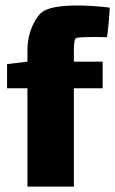

<svg xmlns="http://www.w3.org/2000/svg" viewBox="-20 -687 424 707"><path d="M252 -503C252 -520 253 -540 259 -546C266 -552 341 -551 374 -550C378 -573 384 -641 384 -659C303 -669 174 -675 133 -641C119 -630 81 -580 81 -501V-460L6 -451V-362H81V0H252V-362H358V-460H252Z"/></svg>

Font: FilmFarsi_V5 Display
Style: Regular
Weight: 400
Designer: Borna Izadpanah
Foundry: Borna Izadpanah
Version: Version 1.000;PS 001.000;hotconv 1.0.88;makeotf.lib2.5.64775